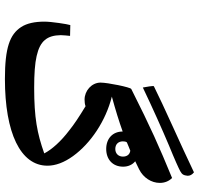

<svg xmlns="http://www.w3.org/2000/svg" viewBox="-34 -910 809 781"><g transform="rotate(90 370.5 -519.5)"><path d="M336 -696C426 -739 505 -774 571 -802C630 -826 665 -842 676 -848C691 -856 693 -863 695 -878C695 -888 691 -896 681 -904C619 -875 556 -845 493 -817C425 -786 371 -761 331 -741C330 -740 330 -739 330 -736C330 -731 332 -718 336 -696ZM301 -135C520 -135 654 -198 654 -308C654 -341 641 -376 615 -412C563 -484 472 -545 373 -570C428 -585 473 -599 515 -614C515 -573 544 -547 586 -547C628 -547 658 -573 658 -616C658 -636 650 -654 636 -665C647 -670 658 -676 669 -681C703 -698 724 -731 724 -765C724 -785 717 -802 704 -815C573 -761 501 -729 342 -649C335 -646 316 -553 316 -524C316 -488 349 -459 385 -459C395 -459 404 -460 412 -463C455 -437 488 -415 510 -397C555 -363 588 -326 604 -295C522 -266 459 -254 337 -254C281 -254 238 -257 208 -264C146 -278 124 -307 123 -362C123 -375 125 -387 126 -400L82 -401C78 -389 68 -324 68 -296C68 -256 75 -224 90 -201C120 -155 174 -135 301 -135ZM586 -584C566 -584 555 -597 555 -615C555 -621 556 -627 559 -631C570 -636 581 -640 593 -645C608 -643 617 -632 617 -615C617 -597 605 -584 586 -584Z"/></g></svg>

Font: Noto Naskh Arabic UI
Style: Bold
Weight: 700
Designer: Monotype Design Team, David Williams, Mohamad Dakak and Nizar Qandah
Foundry: Monotype Imaging Inc.
Version: Version 2.016